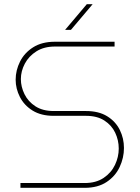

<svg xmlns="http://www.w3.org/2000/svg" viewBox="-20 -900 669 920"><path d="M78 0V-23H386Q440 -23 476.5 -47.5Q513 -72 531 -110Q549 -148 549 -188Q549 -228 532 -264Q515 -300 480 -322.5Q445 -345 392 -345H237Q177 -345 136.5 -370Q96 -395 75.5 -435Q55 -475 55 -518Q55 -563 76 -605Q97 -647 139 -673.5Q181 -700 243 -700H529V-677H243Q191 -677 154.5 -654Q118 -631 99 -595Q80 -559 80 -521Q80 -484 97.5 -448.5Q115 -413 150 -390.5Q185 -368 237 -368H392Q453 -368 493.5 -343Q534 -318 554 -277.5Q574 -237 574 -191Q574 -144 553.5 -100Q533 -56 491 -28Q449 0 386 0ZM292 -757 396 -880H424L320 -757Z"/></svg>

Font: MuseoModerno Thin Thin
Style: Regular
Weight: 250
Version: Version 1.003